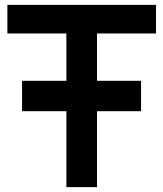

<svg xmlns="http://www.w3.org/2000/svg" viewBox="-20 -770 672 790"><path d="M621.9 -632.3V-750H10.4V-632.3H253.1V-437.5H70.8V-312.5H253.1V0H379.2V-312.5H560.4V-437.5H379.2V-632.3Z"/></svg>

Font: Manrope3 Bold
Style: Regular
Weight: 700
Designer: Mikhail Sharanda
Foundry: Mikhail Sharanda
Version: Version 3.000;PS 003.000;hotconv 1.0.88;makeotf.lib2.5.64775